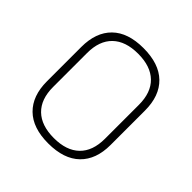

<svg xmlns="http://www.w3.org/2000/svg" viewBox="-179 -809 964 964"><g transform="rotate(45 303.0 -327.5)"><path d="M302 11Q192 11 134.5 -45.5Q77 -102 77 -205V-449Q77 -553 134.5 -609.5Q192 -666 302 -666Q413 -666 471 -609.5Q529 -553 529 -449V-205Q529 -102 471 -45.5Q413 11 302 11ZM303 -28Q392 -28 439.5 -74Q487 -120 487 -207V-448Q487 -535 439.5 -581Q392 -627 303 -627Q214 -627 166.5 -581Q119 -535 119 -448V-207Q119 -120 166.5 -74Q214 -28 303 -28Z"/></g></svg>

Font: Sofia Sans Semi Condensed ExtraLight
Style: Regular
Weight: 250
Version: Version 4.100